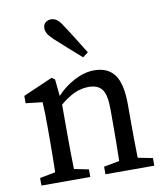

<svg xmlns="http://www.w3.org/2000/svg" viewBox="-84 -828 775 898"><g transform="rotate(-10 303.0 -379.0)"><path d="M40 0V-36L114 -50Q115 -88 115.5 -132Q116 -176 116 -210V-258Q116 -299 115.5 -326Q115 -353 113 -383L34 -392V-427L174 -488L189 -478L197 -398Q234 -438 282 -463Q330 -488 376 -488Q441 -488 472.5 -444.5Q504 -401 504 -303V-210Q504 -176 504.5 -132Q505 -88 506 -50L576 -36V0H344V-36L418 -50Q419 -87 419.5 -131.5Q420 -176 420 -210V-295Q420 -364 400.5 -390Q381 -416 337 -416Q303 -416 271 -402Q239 -388 201 -356V-210Q201 -177 201.5 -132.5Q202 -88 203 -50L272 -36V0ZM362 -576 336 -557Q305 -584 275.5 -610.5Q246 -637 215 -665Q194 -685 187.5 -697.5Q181 -710 181 -720Q181 -740 192.5 -749Q204 -758 219 -758Q233 -758 246 -749Q259 -740 273 -717Q297 -681 318.5 -646Q340 -611 362 -576Z"/></g></svg>

Font: Source Serif 4
Style: Regular
Weight: 400
Designer: Frank Grießhammer
Foundry: Adobe
Version: Version 4.005;hotconv 1.1.0;makeotfexe 2.6.0